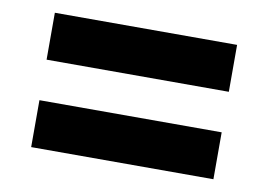

<svg xmlns="http://www.w3.org/2000/svg" viewBox="-50 -539 702 503"><g transform="rotate(10 301.5 -287.5)"><path d="M59 -341.4V-466.2H543.8V-341.4ZM59 -108.8V-233.6H543.8V-108.8Z"/></g></svg>

Font: Inter Display V
Style: Regular
Weight: 400
Designer: Rasmus Andersson
Foundry: rsms
Version: Version 3.015;git-src